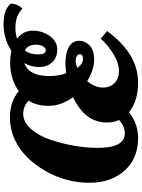

<svg xmlns="http://www.w3.org/2000/svg" viewBox="122 -909 799 1083"><g transform="rotate(-90 521.5 -367.5)"><path d="M907 -680Q874 -680 845 -671Q890 -636 890 -582Q890 -528 859.5 -486Q829 -444 784 -444Q739 -444 712 -472Q685 -500 685 -545.5Q685 -591 707 -630Q634 -604 634 -489Q634 -436 650 -394Q688 -398 705 -398Q766 -398 799.5 -377.5Q833 -357 833 -322Q833 -287 806.5 -261.5Q780 -236 725.5 -236Q671 -236 605 -275Q569 -230 569 -188Q569 -146 594.5 -121Q620 -96 663.5 -96Q707 -96 758.5 -127.5Q810 -159 845 -199L888 -163Q761 11 598 12Q494 12 430 -39Q365 12 284 12Q169 12 100.5 -64.5Q32 -141 32 -264Q32 -391 96 -506Q168 -634 276 -684Q335 -711 402 -711Q490 -711 549 -661Q617 -710 714 -710Q742 -710 777 -703Q844 -747 926.5 -747Q1009 -747 1043 -706Q1041 -671 1021 -648L1014 -640Q977 -680 907 -680ZM515 -355Q466 -422 466 -491.5Q466 -561 495 -605Q466 -636 420 -636Q374 -636 335 -591.5Q296 -547 274 -480Q229 -343 229 -215Q229 -63 311 -63Q353 -63 386 -96Q372 -126 372 -164Q372 -288 515 -355ZM811 -564Q811 -610 778 -627Q756 -597 756 -553Q756 -509 779 -509Q793 -509 802 -524.5Q811 -540 811 -564ZM680 -331Q703 -299 730 -299Q757 -299 757 -317Q757 -327 746.5 -333.5Q736 -340 718.5 -340Q701 -340 680 -331Z"/></g></svg>

Font: Oleo Script Swash Caps
Style: Bold
Weight: 700
Designer: Soytutype
Foundry: Soytutype
Version: Version 1.002